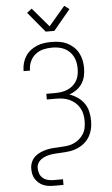

<svg xmlns="http://www.w3.org/2000/svg" viewBox="-72 -1022 745 1282"><g transform="rotate(-5 300.0 -380.5)"><path d="M235 215Q217 215 199 212.5Q181 210 164.5 203Q148 196 134.5 184Q121 172 111.5 157Q102 142 98.5 124Q95 106 95 88Q95 66 104 44.5Q113 23 130 8Q147 -7 168 -16Q189 -25 211 -30Q233 -35 255.5 -36.5Q278 -38 300.5 -39Q323 -40 345.5 -42.5Q368 -45 389 -54Q410 -63 427.5 -77.5Q445 -92 457 -111Q469 -130 473.5 -152.5Q478 -175 478 -198Q478 -221 473.5 -243.5Q469 -266 457.5 -286Q446 -306 428.5 -321.5Q411 -337 390 -346.5Q369 -356 346 -359.5Q323 -363 300 -363H239V-401H300Q321 -401 342 -404.5Q363 -408 382 -416Q401 -424 417 -438Q433 -452 443.5 -470Q454 -488 458 -509Q462 -530 462 -551Q462 -572 458 -592.5Q454 -613 444.5 -631.5Q435 -650 419.5 -665Q404 -680 385 -689Q366 -698 345 -701.5Q324 -705 303 -705Q273 -705 244 -698Q215 -691 192 -672.5Q169 -654 156.5 -626.5Q144 -599 144 -569V-565H101V-570Q101 -595 108 -619.5Q115 -644 128.5 -665Q142 -686 162 -701.5Q182 -717 205 -726.5Q228 -736 253 -739.5Q278 -743 303 -743Q329 -743 355.5 -739Q382 -735 406 -723.5Q430 -712 449.5 -694Q469 -676 481.5 -653Q494 -630 499.5 -604Q505 -578 505 -551Q505 -524 499 -497Q493 -470 478 -447Q463 -424 440.5 -408Q418 -392 392 -383Q421 -373 446.5 -355.5Q472 -338 489.5 -313Q507 -288 514 -257.5Q521 -227 521 -197Q521 -180 519 -163Q517 -146 512 -130Q507 -114 499.5 -98.5Q492 -83 481 -70Q470 -57 457 -46.5Q444 -36 429 -28Q414 -20 398 -14.5Q382 -9 365 -6Q348 -3 331.5 -2Q315 -1 298 0Q281 1 264 2Q247 3 230.5 6Q214 9 198 15Q182 21 168 31Q154 41 146 56Q138 71 138 88Q138 107 144.5 125Q151 143 165 155Q179 167 197.5 172Q216 177 235 177H300V215ZM271 -815 158 -951 191 -976 300 -848 409 -976 442 -951 329 -815Z"/></g></svg>

Font: Iosevka Aile Extralight
Style: Regular
Weight: 200
Designer: Belleve Invis
Foundry: Belleve Invis
Version: Version 31.1.0; ttfautohint (v1.8.4)